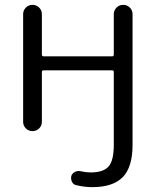

<svg xmlns="http://www.w3.org/2000/svg" viewBox="-20 -562 640 790"><path d="M448.2 34.2V-265.6Q448.2 -272.5 441.4 -272.5H160.2Q152.3 -272.5 152.3 -265.6V-60.5Q152.3 -44.9 141.1 -33.7Q129.9 -22.5 113.8 -22.5Q97.7 -22.5 86.4 -33.7Q75.2 -44.9 75.2 -60.5V-503.9Q75.2 -519.5 86.4 -530.8Q97.7 -542 113.8 -542Q129.9 -542 141.1 -530.8Q152.3 -519.5 152.3 -503.9V-337.9Q152.3 -330.1 160.2 -330.1H441.4Q448.2 -330.1 448.2 -337.9V-503.9Q448.2 -519.5 459.5 -530.8Q470.7 -542 486.8 -542Q502.9 -542 514.2 -530.8Q525.4 -519.5 525.4 -503.9V34.2Q525.4 125 485.4 166.5Q445.3 208 359.4 208Q328.1 208 294.9 200.2Q282.2 198.2 276.4 186.5Q270.5 174.8 273.4 162.1Q277.3 150.4 289.1 145Q300.8 139.6 312.5 142.6Q334 147.5 352.5 147.5Q405.3 147.5 426.8 123Q448.2 98.6 448.2 34.2Z"/></svg>

Font: Gen Jyuu Gothic P Normal
Style: Regular
Weight: 300
Designer: [Source Han Sans]
Ryoko NISHIZUKA  (kana & ideographs); Paul D. Hunt (Latin, Greek & Cyrillic); Wenlong ZHANG  (bopomofo
Version: Version 1.002.20150607